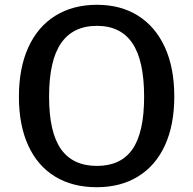

<svg xmlns="http://www.w3.org/2000/svg" viewBox="-20 -772 807 802"><path d="M59 -368Q59 -488 98.5 -574.5Q138 -661 211.5 -706.5Q285 -752 385 -752Q484 -752 556.5 -706.5Q629 -661 668.5 -575Q708 -489 708 -369Q708 -250 669 -165Q630 -80 557 -35Q484 10 384 10Q283 10 210 -34.5Q137 -79 98 -164Q59 -249 59 -368ZM582 -368Q582 -519 533 -591.5Q484 -664 385 -664Q285 -664 235 -591.5Q185 -519 185 -368Q185 -220 234.5 -149.5Q284 -79 385 -79Q485 -79 533.5 -149Q582 -219 582 -368Z"/></svg>

Font: Libre Franklin Medium
Style: Regular
Weight: 500
Designer: Pablo Impallari, Rodrigo Fuenzalida
Foundry: Impallari Type
Version: Version 1.002; ttfautohint (v1.5)